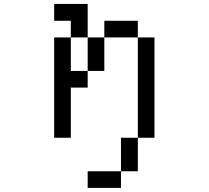

<svg xmlns="http://www.w3.org/2000/svg" viewBox="-20 -796 1040 957"><path d="M250 -692.4V-776.4H417V-609.4H333V-692.4ZM250 -109.4V-609.4H333V-442.4H417V-609.4H500V-442.4H417V-359.4H333V-109.4ZM583 57.6V-109.4H667V57.6ZM583 57.6V140.6H417V57.6ZM667 -109.4V-609.4H500V-692.4H667V-609.4H750V-109.4Z"/></svg>

Font: KH Dot kagurazaka 12
Style: Regular
Weight: 400
Designer: Original version for X68000 by Keitarou Hiraki (http://hp.vector.co.jp/authors/VA000874/) / TrueType conversion by Homem
Version: Version 1.00.20150527